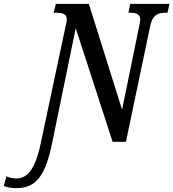

<svg xmlns="http://www.w3.org/2000/svg" viewBox="-163 -734 898 994"><path d="M-79 240C26 240 72 174 107 6L229 -588L420 0H489L615 -601C627 -660 659 -668 694 -668H704L715 -714H511L502 -668H510C539 -668 563 -663 563 -632C563 -626 561 -612 557 -596L469 -166L297 -714H126L115 -668H126C159 -668 183 -663 183 -632C183 -626 180 -613 177 -600L48 7C19 147 -24 190 -79 190C-95 190 -117 185 -130 179L-143 229C-124 236 -106 240 -79 240Z"/></svg>

Font: Noto Serif Condensed Semi
Style: Italic
Weight: 600
Width: 3
Italic angle: -12°
Designer: Monotype Design Team
Foundry: Monotype Imaging Inc.
Version: Version 1.901